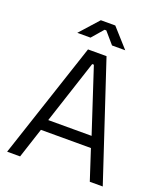

<svg xmlns="http://www.w3.org/2000/svg" viewBox="-158 -983 923 1086"><g transform="rotate(20 303.5 -440.0)"><path d="M359 -700 591 0H513L453.8 -181.5H152.8L93.5 0H15.5L247.5 -700ZM433.8 -247.5 308.2 -630.2H298.2L172.8 -247.5ZM308 -836.5H297.5L238 -767.5H158.5L259.2 -880H346.2L447 -767.5H367.5Z"/></g></svg>

Font: Space Grotesk Variable
Style: Regular
Weight: 400
Designer: Florian Karsten (Space Grotesk), Colophon Foundry (Space Mono)
Foundry: Florian Karsten
Version: Version 1.106